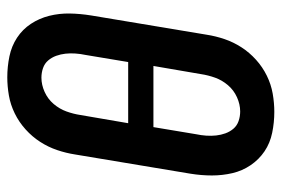

<svg xmlns="http://www.w3.org/2000/svg" viewBox="-146 -638 791 540"><g transform="rotate(-90 250.0 -367.5)"><path d="M206 8Q176 8 147 2Q118 -4 95 -19.5Q72 -35 56 -58.5Q40 -82 33.5 -110Q27 -138 27 -167.5Q27 -197 32 -228L86 -552Q90 -578 98.5 -603Q107 -628 121.5 -650.5Q136 -673 156.5 -691.5Q177 -710 201.5 -722Q226 -734 252 -738.5Q278 -743 303 -743Q333 -743 362 -737Q391 -731 414.5 -715.5Q438 -700 453.5 -676.5Q469 -653 476 -625Q483 -597 482.5 -567.5Q482 -538 477 -507L423 -183Q419 -157 410.5 -132Q402 -107 387.5 -84.5Q373 -62 352.5 -43.5Q332 -25 307.5 -13Q283 -1 257 3.5Q231 8 206 8ZM174 -403H346L366 -523Q369 -537 370 -551.5Q371 -566 369.5 -579.5Q368 -593 363.5 -605.5Q359 -618 350.5 -628Q342 -638 329 -642.5Q316 -647 302 -647Q282 -647 262 -638Q242 -629 228 -612.5Q214 -596 207 -576.5Q200 -557 197 -537ZM207 -88Q227 -88 247 -97Q267 -106 281 -122.5Q295 -139 302 -158.5Q309 -178 312 -198L335 -332H163L143 -212Q140 -198 139 -183.5Q138 -169 139.5 -155.5Q141 -142 145.5 -129.5Q150 -117 158.5 -107Q167 -97 180 -92.5Q193 -88 207 -88Z"/></g></svg>

Font: Iosevka SS18
Style: Bold Italic
Weight: 700
Italic angle: -9°
Monospace: yes
Designer: Belleve Invis
Foundry: Belleve Invis
Version: Version 25.1.1; ttfautohint (v1.8.4)